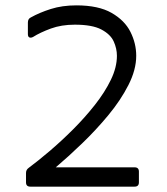

<svg xmlns="http://www.w3.org/2000/svg" viewBox="-20 -696 621 716"><path d="M93 0Q77 0 77 -16V-51Q77 -63 87 -70Q122 -96 165.5 -133Q209 -170 253 -214Q297 -258 334 -305Q371 -352 393.5 -398.5Q416 -445 416 -488Q416 -515 404 -541.5Q392 -568 358 -586Q324 -604 259 -604Q209 -604 169.5 -589.5Q130 -575 103 -558Q95 -554 89.5 -556.5Q84 -559 84 -569V-612Q84 -626 95 -631Q127 -649 169.5 -662.5Q212 -676 265 -676Q347 -676 396 -648Q445 -620 466.5 -577Q488 -534 488 -488Q488 -436 459 -379Q430 -322 384 -266.5Q338 -211 286 -161Q234 -111 188 -72H482Q498 -72 498 -56V-16Q498 0 482 0Z"/></svg>

Font: Pitagon Sans
Style: Regular
Weight: 400
Designer: Travis Tran
Foundry: Pitagon
Version: Version 1.001; ttfautohint (v1.8.4.7-5d5b);gftools[0.9.26]